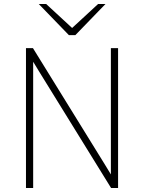

<svg xmlns="http://www.w3.org/2000/svg" viewBox="-20 -941 721 961"><path d="M536 0 177 -581 146 -632V-581V0H110V-700H145L504 -119L535 -68V-119V-700H571V0ZM325 -765 174 -921H211L341 -801L471 -921H508L357 -765Z"/></svg>

Font: Overpass Thin
Style: Regular
Weight: 100
Designer: Delve Withrington, Thomas Jockin
Foundry: Delve Fonts
Version: Version 3.000;DELV;Overpass